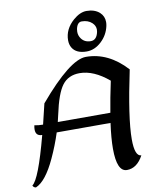

<svg xmlns="http://www.w3.org/2000/svg" viewBox="-118 -1009 918 1110"><g transform="rotate(-10 341.5 -454.0)"><path d="M500.5 -327.6Q513.7 -409.7 535.2 -509.8Q447.3 -584 364.7 -584Q298.3 -584 262.7 -536.9Q227.1 -489.7 201.7 -369.6Q197.3 -348.6 191.9 -327.6ZM2 22.9Q-11.7 21 -16.6 8.3Q23.9 -19 90.3 -269.5Q52.2 -269.5 52.2 -308.1Q52.2 -318.8 55.2 -332.5Q79.6 -327.6 105.5 -327.6Q119.1 -382.8 134.3 -447.3Q322.8 -670.4 417 -670.4Q548.8 -670.4 654.3 -555.2Q595.7 -278.8 595.7 -154.8Q595.7 -54.2 634.3 -54.2Q597.2 15.1 538.1 15.1Q479 15.1 479 -120.1Q479 -181.2 491.2 -269.5H175.3Q152.3 -197.3 118.7 -125Q62 -2.4 2 22.9ZM428.2 -700.2Q366.7 -700.2 343.8 -738.3Q332.5 -757.3 332.5 -782.2Q332.5 -847.2 387.7 -896Q428.2 -931.2 466.3 -931.2Q514.2 -931.2 543 -905.3Q567.4 -882.8 567.4 -848.6Q567.4 -837.9 564.9 -825.7Q553.7 -773.4 514.2 -736.8Q474.6 -700.2 428.2 -700.2ZM461.4 -754.9Q496.1 -754.9 505.9 -801.3Q507.3 -808.1 507.3 -814.9Q507.3 -837.4 488.8 -855Q465.8 -876.5 428.7 -876.5Q402.8 -876.5 394.5 -837.4Q393.1 -829.1 393.1 -821.3Q393.1 -799.3 406.2 -781.2Q425.3 -754.9 461.4 -754.9Z"/></g></svg>

Font: Balgruf
Style: Italic
Weight: 500
Italic angle: -12°
Designer: Paul James Miller
Foundry: High-Logic / Made with FontCreator
Version: Version 1.201;March 28, 2021;FontCreator 13.0.0.2683 64-bit